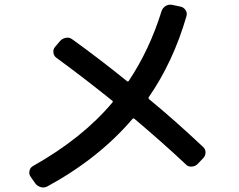

<svg xmlns="http://www.w3.org/2000/svg" viewBox="-20 -780 1040 837"><path d="M133.8 19.5 113.3 -9.8Q105.5 -20.5 108.4 -34.7Q111.3 -48.8 123 -55.7Q339.8 -177.7 470.7 -334Q473.6 -336.9 469.7 -340.8Q341.8 -443.4 225.6 -528.3Q214.8 -536.1 212.9 -550.3Q210.9 -564.5 219.7 -575.2L242.2 -601.6Q252 -612.3 267.1 -615.2Q282.2 -618.2 293.9 -609.4Q407.2 -528.3 534.2 -425.8Q537.1 -422.9 541 -426.8Q631.8 -562.5 684.6 -732.4Q689.5 -746.1 702.1 -753.9Q714.8 -761.7 730.5 -758.8L767.6 -751Q781.2 -748 789.1 -735.8Q796.9 -723.6 793 -710Q735.4 -510.7 627.9 -355.5Q626 -352.5 629.9 -347.7Q738.3 -258.8 865.2 -139.6Q876 -129.9 876 -115.7Q876 -101.6 866.2 -90.8L840.8 -64.5Q831.1 -54.7 815.4 -53.7Q799.8 -52.7 790 -63.5Q691.4 -156.2 565.4 -262.7Q562.5 -265.6 557.6 -261.7Q410.2 -88.9 185.5 33.2Q171.9 40 157.2 35.6Q142.6 31.2 133.8 19.5Z"/></svg>

Font: Rounded-L Mgen+ 1m medium
Style: Regular
Weight: 500
Designer: [Source Han Sans]
Ryoko NISHIZUKA  (kana & ideographs); Paul D. Hunt (Latin, Greek & Cyrillic); Wenlong ZHANG  (bopomofo
Version: Version 1.059.20150602